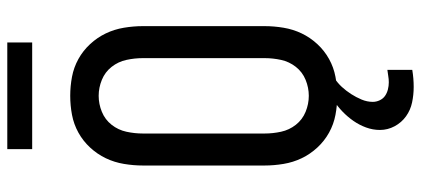

<svg xmlns="http://www.w3.org/2000/svg" viewBox="-342 -618 1183 540"><g transform="rotate(-90 250.0 -348.5)"><path d="M250 8Q223 8 196.5 3Q170 -2 146.5 -15Q123 -28 104.5 -48Q86 -68 74.5 -92Q63 -116 58.5 -143Q54 -170 54 -196V-539Q54 -565 58.5 -592Q63 -619 74.5 -643Q86 -667 104.5 -687Q123 -707 146.5 -720Q170 -733 196.5 -738Q223 -743 250 -743Q277 -743 303.5 -738Q330 -733 353.5 -720Q377 -707 395.5 -687Q414 -667 425.5 -643Q437 -619 441.5 -592Q446 -565 446 -539V-196Q446 -170 441.5 -143Q437 -116 425.5 -92Q414 -68 395.5 -48Q377 -28 353.5 -15Q330 -2 303.5 3Q277 8 250 8ZM250 -72Q273 -72 295 -81Q317 -90 331.5 -108.5Q346 -127 351 -150Q356 -173 356 -196V-539Q356 -562 351 -585Q346 -608 331.5 -626.5Q317 -645 295 -654Q273 -663 250 -663Q227 -663 205 -654Q183 -645 168.5 -626.5Q154 -608 149 -585Q144 -562 144 -539V-196Q144 -173 149 -150Q154 -127 168.5 -108.5Q183 -90 205 -81Q227 -72 250 -72ZM275 223Q253 223 231.5 218.5Q210 214 192.5 201.5Q175 189 164.5 169.5Q154 150 154 128Q154 108 161 89Q168 70 179.5 53.5Q191 37 205.5 23Q220 9 237 -2L247 -8H300V0Q286 9 275 21Q264 33 255 47Q246 61 239.5 76.5Q233 92 233 108Q233 118 237.5 127.5Q242 137 250 142.5Q258 148 268 150.5Q278 153 288 153Q297 153 305.5 151.5Q314 150 323 149V219Q311 221 299 222Q287 223 275 223ZM100 -850V-920H400V-850Z"/></g></svg>

Font: Iosevka Term Medium
Style: Regular
Weight: 500
Monospace: yes
Designer: Belleve Invis
Foundry: Belleve Invis
Version: Version 26.3.1